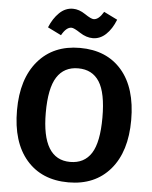

<svg xmlns="http://www.w3.org/2000/svg" viewBox="-61 -964 813 1030"><g transform="rotate(5 345.5 -449.0)"><path d="M193 -346Q193 -94 346 -94Q422 -94 460 -153.5Q498 -213 498 -346Q498 -479 460 -538.5Q422 -598 346 -598Q270 -598 231.5 -538Q193 -478 193 -346ZM346 -708Q490 -708 571.5 -613.5Q653 -519 653 -346Q653 -176 571 -80Q489 16 346 16Q202 16 120 -79Q38 -174 38 -346Q38 -515 120.5 -611.5Q203 -708 346 -708ZM409 -766Q374 -766 339 -789Q304 -812 291 -812Q263 -812 238 -767L165 -803Q185 -852 217 -883Q249 -914 290 -914Q323 -914 357 -891Q391 -868 405 -868Q432 -868 458 -912L531 -876Q511 -825 479.5 -795.5Q448 -766 409 -766Z"/></g></svg>

Font: FiraSans
Style: Regular
Weight: 600
Designer: Carrois Corporate & Edenspiekermann AG
Foundry: Carrois Corporate GbR & Edenspiekermann AG
Version: Version 3.106;PS 003.106;hotconv 1.0.70;makeotf.lib2.5.58329